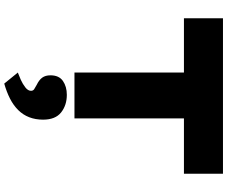

<svg xmlns="http://www.w3.org/2000/svg" viewBox="-103 -637 1071 905"><g transform="rotate(90 432.5 -184.5)"><path d="M322 0V-516H66V-700H799V-516H538V0ZM374 331 322 267Q336 262 356 253Q376 244 392 231.5Q408 219 408 205Q408 195 400.5 190Q393 185 380 178Q357 167 346 152Q335 137 335 113Q335 73 361.5 54.5Q388 36 427 36Q476 36 510 63Q544 90 544 148Q544 184 532.5 213.5Q521 243 498.5 265.5Q476 288 444.5 304Q413 320 374 331Z"/></g></svg>

Font: Lexend Giga Black
Style: Regular
Weight: 900
Designer: Bonnie Shaver-Troup, Thomas Jockin
Foundry: Lexend
Version: Version 1.007